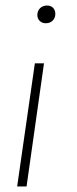

<svg xmlns="http://www.w3.org/2000/svg" viewBox="-20 -480 280 694"><path d="M145 -396Q132 -396 123.5 -404.5Q115 -413 115 -425Q115 -441 125 -450.5Q135 -460 150 -460Q164 -460 172 -451.5Q180 -443 180 -430Q180 -415 170.5 -405.5Q161 -396 145 -396ZM139 -251 76 194H42L106 -251Z"/></svg>

Font: Fira Sans UltraLight
Style: Italic
Weight: 200
Italic angle: -8°
Designer: Carrois Corporate & Edenspiekermann AG
Foundry: Carrois Corporate GbR & Edenspiekermann AG
Version: Version 4.203;PS 004.203;hotconv 1.0.88;makeotf.lib2.5.64775